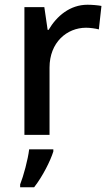

<svg xmlns="http://www.w3.org/2000/svg" viewBox="-20 -569 465 810"><path d="M349 -549C275 -549 219 -501 185 -443H181L167 -539H83V0H189V-284C189 -390 262 -452 343 -452C360 -452 382 -449 397 -445L408 -544C392 -547 368 -549 349 -549ZM205 70V61H103C98 104 79 174 65 209V221H124C160 175 193 109 205 70Z"/></svg>

Font: Noto Sans Gunjala Gondi Medium
Style: Regular
Weight: 500
Designer: Ek Type
Foundry: Ek Type
Version: Version 1.004